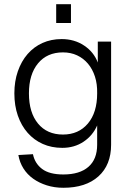

<svg xmlns="http://www.w3.org/2000/svg" viewBox="-20 -727 628 909"><path d="M280 162Q238 162 201.5 150.5Q165 139 137 119Q109 99 91 70.5Q73 42 67 7L136 3Q145 47 179.5 73Q214 99 280 99Q357 99 398.5 63Q440 27 440 -42V-133Q419 -85 375.5 -56Q332 -27 275 -27Q224 -27 182.5 -45.5Q141 -64 111 -98Q81 -132 64.5 -179.5Q48 -227 48 -285Q48 -342 64.5 -389.5Q81 -437 110.5 -471Q140 -505 181 -523.5Q222 -542 272 -542Q332 -542 378 -511.5Q424 -481 443 -431V-530H506V-42Q506 54 446 108Q386 162 280 162ZM278 -90Q352 -90 396 -142Q440 -194 440 -285Q441 -329 429.5 -364.5Q418 -400 396.5 -425.5Q375 -451 345 -465Q315 -479 278 -479Q203 -479 160 -427Q117 -375 117 -285Q117 -194 160 -142Q203 -90 278 -90ZM246 -618V-707H316V-618Z"/></svg>

Font: Geist Light
Style: Regular
Weight: 400
Designer: Basement.studio, Andrés Briganti, Mateo Zaragoza
Foundry: Basement.studio, Vercel, Andrés Briganti, Guido Ferreyra, Mateo Zaragoza
Version: Version 1.401